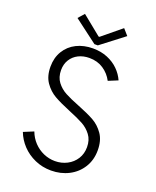

<svg xmlns="http://www.w3.org/2000/svg" viewBox="-163 -990 889 1093"><g transform="rotate(20 281.0 -444.0)"><path d="M56.2 -144 116.7 -168.9Q129.9 -133.3 155.3 -106.4Q180.7 -79.6 214.1 -64.9Q247.6 -50.3 283.7 -50.3Q323.2 -50.3 356.7 -67.6Q390.1 -85 409.7 -116Q429.2 -147 429.2 -187Q429.2 -230.5 407.2 -259.8Q385.3 -289.1 353 -306.9Q320.8 -324.7 265.1 -347.2Q203.1 -372.6 166 -393.8Q128.9 -415 102.8 -452.4Q76.7 -489.7 76.7 -547.4Q76.7 -601.6 101.6 -642.6Q126.5 -683.6 170.4 -705.6Q214.4 -727.5 270 -727.5Q318.4 -727.5 357.9 -711.2Q397.5 -694.8 425.3 -667.2Q453.1 -639.6 467.8 -606L410.6 -582.5Q390.6 -621.1 354.2 -645.3Q317.9 -669.4 269 -669.4Q232.4 -669.4 203.1 -654.8Q173.8 -640.1 157 -613Q140.1 -585.9 140.1 -549.8Q140.1 -506.3 161.9 -477.8Q183.6 -449.2 215.6 -431.9Q247.6 -414.6 302.7 -393.1Q364.7 -368.7 402.3 -347.7Q439.9 -326.7 466.3 -288.6Q492.7 -250.5 492.7 -190.9Q492.7 -132.3 464.6 -87.2Q436.5 -42 388.2 -17.1Q339.8 7.8 281.2 7.8Q228 7.8 182.6 -12.5Q137.2 -32.7 104.7 -67.1Q72.3 -101.6 56.2 -144ZM275.4 -801.8H280.8L396 -896.5L428.2 -859.9L288.6 -752.9H268.1L126.5 -859.9L158.7 -896.5Z"/></g></svg>

Font: Reddit Mono Light
Style: Regular
Weight: 300
Monospace: yes
Designer: Stephen Hutchings
Foundry: Reddit
Version: Version 1.011